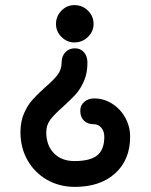

<svg xmlns="http://www.w3.org/2000/svg" viewBox="-20 -606 589 751"><path d="M199 -512Q199 -542 220 -564Q241 -586 271 -586Q302 -586 324 -564.5Q346 -543 346 -512Q346 -483 324 -461.5Q302 -440 271 -440Q242 -440 220.5 -461.5Q199 -483 199 -512ZM60 -89Q60 -130 73.5 -161.5Q87 -193 106 -214.5Q125 -236 156 -264Q189 -292 205 -313Q221 -334 221 -361Q221 -386 235.5 -401.5Q250 -417 273 -417Q295 -417 308.5 -401.5Q322 -386 322 -361Q322 -320 308.5 -289Q295 -258 276 -237Q257 -216 227 -189Q193 -159 177 -138Q161 -117 161 -89Q161 -37 191 -6.5Q221 24 271 24Q333 24 360.5 1.5Q388 -21 388 -71Q388 -92 376.5 -106Q365 -120 348 -120Q323 -120 308.5 -134Q294 -148 294 -173Q294 -194 309.5 -207.5Q325 -221 348 -221Q386 -221 418.5 -200.5Q451 -180 470 -145.5Q489 -111 489 -71Q489 19 430.5 72Q372 125 273 125Q212 125 163.5 97Q115 69 87.5 20.5Q60 -28 60 -89Z"/></svg>

Font: Mali
Style: Bold
Weight: 700
Designer: Kitiyaporn Chalermlarp | Katatrad Aksorn Co.,Ltd.
Foundry: Cadson Demak Co.,Ltd.
Version: Version 1.000; ttfautohint (v1.6)